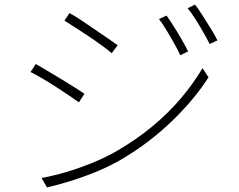

<svg xmlns="http://www.w3.org/2000/svg" viewBox="-20 -797 1040 837"><path d="M706 -729Q717 -714 735 -686Q753 -658 770.5 -627.5Q788 -597 800 -573L766 -556Q756 -578 739.5 -607.5Q723 -637 705.5 -666Q688 -695 673 -714ZM830 -777Q843 -761 860.5 -733.5Q878 -706 897 -675.5Q916 -645 928 -621L894 -605Q883 -627 866.5 -656Q850 -685 832 -713.5Q814 -742 798 -761ZM283 -740Q304 -729 333 -709.5Q362 -690 393.5 -668.5Q425 -647 452 -628.5Q479 -610 493 -600L467 -565Q451 -579 425 -598Q399 -617 368.5 -637.5Q338 -658 309 -676.5Q280 -695 261 -707ZM161 -21Q215 -31 273.5 -48.5Q332 -66 388.5 -89.5Q445 -113 493 -141Q575 -189 643.5 -245.5Q712 -302 767 -366.5Q822 -431 863 -500L889 -460Q827 -363 729.5 -269Q632 -175 514 -105Q464 -75 406 -51Q348 -27 291 -9Q234 9 185 20ZM136 -518Q155 -507 185.5 -489Q216 -471 248 -451.5Q280 -432 307 -415Q334 -398 348 -388L324 -351Q307 -363 280.5 -381Q254 -399 223 -419Q192 -439 163 -456Q134 -473 113 -483Z"/></svg>

Font: Noto Sans JP ExtraLight
Style: Regular
Weight: 250
Designer: Ryoko NISHIZUKA  (kana, bopomofo & ideographs); Paul D. Hunt (Latin, Greek & Cyrillic); Sandoll Communications , Soo-you
Foundry: Adobe
Version: Version 2.004-H2;hotconv 1.0.118;makeotfexe 2.5.65603